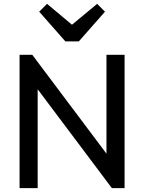

<svg xmlns="http://www.w3.org/2000/svg" viewBox="-20 -979 750 999"><path d="M81.8 0V-694H147.8L176 -584.5V0ZM562.2 0 135.5 -568.5 147.8 -694 574.5 -125.5ZM562.2 0 534 -102.8V-694H628.2V0ZM485.5 -959 526.2 -918.2 390 -763.5H320.2L184 -918.2L224.8 -959L385 -824.8L324.5 -825.5Z"/></svg>

Font: Outfit Thin
Style: Regular
Weight: 100
Designer: Rodrigo Fuenzalida
Foundry: fragTYPE
Version: Version 1.100;gftools[0.9.27]